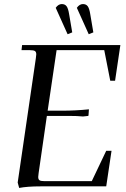

<svg xmlns="http://www.w3.org/2000/svg" viewBox="-20 -926 626 954"><path d="M67.9 -19 158.2 -637.2Q160.2 -650.9 160.2 -655.8Q160.2 -668.5 153.3 -672.6Q146.5 -676.8 127.9 -676.8H86.9L89.8 -702.1H578.1L551.8 -524.9H527.8L498 -676.8H261.2L216.8 -376H288.1Q355.5 -376 421.9 -382.8L419.9 -355L418.9 -350.1L392.1 -347.2Q365.2 -350.1 321.8 -350.1H212.9L171.9 -65.9Q169.9 -52.2 169.9 -46.9Q169.9 -34.2 176.8 -30Q183.6 -25.9 202.1 -25.9H436L507.8 -176.8H534.2L507.8 0H181.2Q116.2 0 75.2 7.8ZM256.8 -887.2Q270 -905.8 287.1 -905.8Q302.7 -905.8 310.8 -895Q318.8 -884.3 323.2 -856.9L338.9 -765.1L315.9 -755.9ZM361.8 -887.2Q375 -905.8 392.1 -905.8Q407.7 -905.8 415.8 -895Q423.8 -884.3 428.2 -856.9L443.8 -765.1L420.9 -755.9Z"/></svg>

Font: Dihjauti S
Style: Bold Italic
Weight: 700
Italic angle: -9°
Designer: T. Christopher White
Version: Version 3.0.0